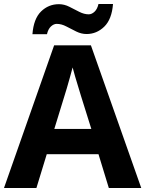

<svg xmlns="http://www.w3.org/2000/svg" viewBox="-20 -945 730 965"><path d="M527 0 475 -170H215L163 0H0L252 -717H437L690 0ZM387 -463Q382 -480 374 -506Q366 -532 358 -559Q350 -586 345 -606Q340 -586 331.5 -556.5Q323 -527 315.5 -500.5Q308 -474 304 -463L253 -297H439ZM143 -773Q149 -851 186.5 -887.5Q224 -924 276 -924Q303 -924 328.5 -911Q354 -898 378.5 -885.5Q403 -873 426 -873Q441 -873 455 -886Q469 -899 475 -925H548Q542 -848 504 -811Q466 -774 415 -774Q389 -774 363.5 -786.5Q338 -799 313.5 -812Q289 -825 265 -825Q250 -825 236 -812Q222 -799 216 -773Z"/></svg>

Font: Noto Sans Tai Tham
Style: Regular
Weight: 400
Designer: Monotype Design Team 2013. Revised by David WIlliams 2020
Foundry: Monotype Imaging Inc.
Version: Version 2.002